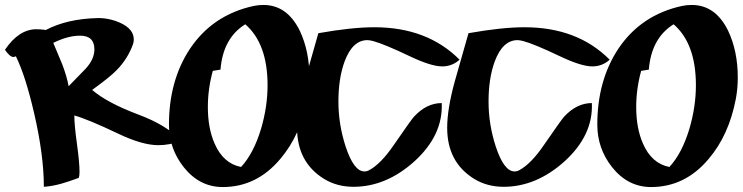

<svg xmlns="http://www.w3.org/2000/svg" viewBox="-45 -754 2998 775"><path d="M687 -185Q639 -168 594 -168Q529 -168 431 -215Q309 -273 255 -288Q255 -250 265.5 -174Q276 -98 276 -60Q276 -44 273 -36Q226 -19 204 -13Q165 -2 132 0Q132 -127 93 -296Q58 -448 19 -527Q14 -524 9 -524Q-5 -524 -25 -553Q31 -636 102 -636Q120 -636 140 -633Q226 -678 348 -681Q395 -682 440 -662Q495 -637 495 -595Q495 -585 492 -576Q471 -517 426 -471Q399 -443 327 -391Q387 -339 515 -291Q630 -248 687 -185ZM278 -610Q229 -610 170 -581Q204 -501 206 -495Q225 -445 232 -406Q255 -430 301 -477Q336 -515 336 -555Q336 -610 278 -610Z M1196 -354Q1168 -208 1086 -112Q991 1 854 1Q760 1 696 -80Q637 -155 637 -251Q637 -428 721 -556Q813 -694 979 -730Q998 -734 1018 -734Q1114 -734 1165 -630Q1204 -548 1204 -441Q1204 -396 1196 -354ZM945 -656Q855 -600 845 -473L814 -468Q794 -395 794 -322Q794 -237 821 -175Q856 -94 928 -80Q979 -135 1009 -235Q1035 -324 1035 -410Q1035 -578 945 -656Z M1810 -513Q1780 -486 1740 -486Q1695 -486 1609 -527Q1506 -576 1462 -588Q1447 -592 1438 -592Q1378 -592 1346 -506Q1321 -438 1321 -344Q1321 -252 1350 -163Q1383 -62 1426 -62Q1436 -62 1445 -67Q1493 -93 1544 -168Q1615 -271 1626 -283Q1677 -338 1738 -338Q1744 -208 1627 -102Q1513 0 1382 0Q1315 0 1263 -32Q1154 -99 1154 -238Q1154 -313 1184 -423Q1203 -488 1240 -620Q1375 -644 1466 -644Q1680 -644 1810 -513Z M2416 -513Q2386 -486 2346 -486Q2301 -486 2215 -527Q2112 -576 2068 -588Q2053 -592 2044 -592Q1984 -592 1952 -506Q1927 -438 1927 -344Q1927 -252 1956 -163Q1989 -62 2032 -62Q2042 -62 2051 -67Q2099 -93 2150 -168Q2221 -271 2232 -283Q2283 -338 2344 -338Q2350 -208 2233 -102Q2119 0 1988 0Q1921 0 1869 -32Q1760 -99 1760 -238Q1760 -313 1790 -423Q1809 -488 1846 -620Q1981 -644 2072 -644Q2286 -644 2416 -513Z M2925 -354Q2897 -208 2815 -112Q2720 1 2583 1Q2489 1 2425 -80Q2366 -155 2366 -251Q2366 -428 2450 -556Q2542 -694 2708 -730Q2727 -734 2747 -734Q2843 -734 2894 -630Q2933 -548 2933 -441Q2933 -396 2925 -354ZM2674 -656Q2584 -600 2574 -473L2543 -468Q2523 -395 2523 -322Q2523 -237 2550 -175Q2585 -94 2657 -80Q2708 -135 2738 -235Q2764 -324 2764 -410Q2764 -578 2674 -656Z"/></svg>

Font: To Be Continued
Style: Regular
Weight: 400
Version: Macromedia Fontographer 4.1.4 9/2/97